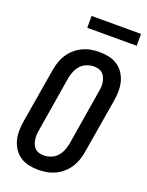

<svg xmlns="http://www.w3.org/2000/svg" viewBox="-169 -1004 839 1095"><g transform="rotate(20 250.0 -456.5)"><path d="M205 8Q175 8 147 2Q119 -4 96 -19Q73 -34 57.5 -56.5Q42 -79 34.5 -106Q27 -133 27 -162.5Q27 -192 32 -222L88 -556Q92 -581 100.5 -606Q109 -631 123.5 -653Q138 -675 158.5 -693Q179 -711 203.5 -722.5Q228 -734 253.5 -738.5Q279 -743 304 -743Q334 -743 362 -737Q390 -731 413 -716Q436 -701 451.5 -678.5Q467 -656 474.5 -629Q482 -602 482 -572.5Q482 -543 477 -513L421 -179Q417 -154 408.5 -129Q400 -104 385.5 -82Q371 -60 350.5 -42Q330 -24 305.5 -12.5Q281 -1 255.5 3.5Q230 8 205 8ZM206 -80Q227 -80 249 -88.5Q271 -97 286 -113.5Q301 -130 309.5 -151Q318 -172 322 -193L377 -528Q380 -543 381 -558Q382 -573 379.5 -587Q377 -601 371.5 -614.5Q366 -628 356 -637.5Q346 -647 332 -651Q318 -655 303 -655Q282 -655 260 -646.5Q238 -638 223 -621.5Q208 -605 199.5 -584Q191 -563 187 -542L132 -207Q129 -192 128.5 -177Q128 -162 130 -148Q132 -134 137.5 -120.5Q143 -107 153 -97.5Q163 -88 177 -84Q191 -80 206 -80ZM491 -849H191V-921H491Z"/></g></svg>

Font: Iosevka Curly Semibold
Style: Italic
Weight: 600
Italic angle: -9°
Monospace: yes
Designer: Belleve Invis
Foundry: Belleve Invis
Version: Version 22.1.2; ttfautohint (v1.8.4)